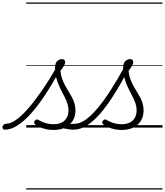

<svg xmlns="http://www.w3.org/2000/svg" viewBox="-212 -1030 1332 1550"><path d="M-174 17Q-185 17 -189 9.5Q-193 2 -191.5 -7Q-190 -16 -182 -23.5Q-174 -31 -162 -31Q-127 -31 -81.5 -63Q-36 -95 16.5 -155.5Q69 -216 128 -301.5Q187 -387 249 -495L280 -480Q216 -361 155 -268Q94 -175 36.5 -111.5Q-21 -48 -73.5 -15.5Q-126 17 -174 17ZM379 17Q364 17 348 14.5Q332 12 314 8.5Q296 5 275 2L299 -22Q319 -24 336 -26Q353 -28 367 -29.5Q381 -31 392 -31Q401 -31 405 -23.5Q409 -16 407 -7Q405 2 398 9.5Q391 17 379 17ZM220 19Q178 19 138.5 7Q99 -5 73 -24Q63 -33 63 -41.5Q63 -50 71 -58Q80 -66 86.5 -66Q93 -66 103 -59Q131 -43 160 -35Q189 -27 221 -27Q278 -27 309.5 -57Q341 -87 341 -139Q341 -165 333.5 -189.5Q326 -214 313.5 -239.5Q301 -265 287 -291.5Q273 -318 260.5 -347.5Q248 -377 240 -410.5Q232 -444 232 -481Q232 -520 250 -536.5Q268 -553 287 -553Q301 -553 307.5 -546Q314 -539 314 -528Q314 -515 303.5 -497.5Q293 -480 276 -458Q279 -424 289 -395.5Q299 -367 312.5 -342Q326 -317 340.5 -293.5Q355 -270 368 -246Q381 -222 389 -196Q397 -170 397 -138Q397 -68 350 -24.5Q303 19 220 19ZM0 490H550V500H0ZM0 -20H550V0H0ZM0 -505H550V-500H0ZM0 -1010H550V-1000H0Z M380 17Q369 17 365 9.5Q361 2 363 -7Q365 -16 373 -23.5Q381 -31 393 -31Q432 -31 477.5 -62.5Q523 -94 574 -154.5Q625 -215 680 -300Q735 -385 794 -493Q801 -505 810 -503Q819 -501 824.5 -491.5Q830 -482 824 -469Q764 -354 707 -264Q650 -174 595.5 -111.5Q541 -49 487.5 -16Q434 17 380 17ZM550 490V500ZM550 -20V0ZM550 -505V-500ZM550 -1010V-1000Z M770 19Q728 19 688.5 7Q649 -5 623 -24Q613 -33 613 -41.5Q613 -50 621 -58Q630 -66 636.5 -66Q643 -66 653 -59Q681 -43 710 -35Q739 -27 771 -27Q828 -27 859.5 -57Q891 -87 891 -139Q891 -165 883.5 -189.5Q876 -214 863.5 -239.5Q851 -265 837 -291.5Q823 -318 810.5 -347.5Q798 -377 790 -410.5Q782 -444 782 -481Q782 -520 800 -536.5Q818 -553 837 -553Q851 -553 857.5 -546Q864 -539 864 -528Q864 -515 853.5 -497.5Q843 -480 826 -458Q829 -424 839 -395.5Q849 -367 862.5 -342Q876 -317 890.5 -293.5Q905 -270 918 -246Q931 -222 939 -196Q947 -170 947 -138Q947 -68 900 -24.5Q853 19 770 19ZM550 490H1100V500H550ZM550 -20H1100V0H550ZM550 -505H1100V-500H550ZM550 -1010H1100V-1000H550Z"/></svg>

Font: Playwrite AU QLD Guides
Style: Regular
Weight: 400
Designer: Veronika Burian, José Scaglione
Foundry: TypeTogether
Version: Version 1.003